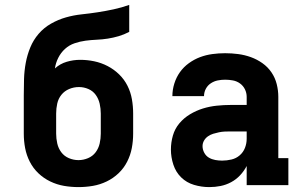

<svg xmlns="http://www.w3.org/2000/svg" viewBox="-20 -755 1240 783"><path d="M300 8Q270 8 241 3Q212 -2 185 -15Q158 -28 136.5 -48.5Q115 -69 101.5 -95.5Q88 -122 82.5 -151Q77 -180 77 -210V-292Q77 -299 77 -306Q77 -313 77 -320V-339Q77 -346 77 -353Q77 -360 77 -367Q77 -400 78 -433Q79 -466 85 -498.5Q91 -531 103.5 -561.5Q116 -592 137.5 -617Q159 -642 188 -658.5Q217 -675 248.5 -684Q280 -693 313 -696.5Q346 -700 378.5 -705Q411 -710 443.5 -717Q476 -724 507 -735V-625Q486 -614 464 -607.5Q442 -601 419.5 -597.5Q397 -594 374 -593Q351 -592 328.5 -589Q306 -586 284 -578.5Q262 -571 245 -555.5Q228 -540 217.5 -519Q207 -498 204 -476Q225 -495 252 -503Q279 -511 307 -511Q336 -511 364.5 -505Q393 -499 419 -485.5Q445 -472 466 -451.5Q487 -431 500 -405Q513 -379 518 -350Q523 -321 523 -292V-210Q523 -180 517.5 -151Q512 -122 498.5 -95.5Q485 -69 463.5 -48.5Q442 -28 415 -15Q388 -2 359 3Q330 8 300 8ZM300 -102Q320 -102 339 -110Q358 -118 370 -134Q382 -150 386.5 -170Q391 -190 391 -210V-292Q391 -312 386.5 -332Q382 -352 370.5 -368Q359 -384 340.5 -392Q322 -400 302 -400Q281 -400 262 -392Q243 -384 230.5 -368.5Q218 -353 213.5 -333Q209 -313 209 -292V-210Q209 -190 213.5 -170Q218 -150 230 -134Q242 -118 261 -110Q280 -102 300 -102Z M834 8Q834 8 834 8Q834 8 834 8H833Q802 8 771.5 -1Q741 -10 719 -31.5Q697 -53 687 -83.5Q677 -114 677 -145Q677 -174 685 -202Q693 -230 711.5 -252Q730 -274 755 -289Q780 -304 807.5 -312.5Q835 -321 864 -324Q893 -327 921 -327H986V-360Q986 -376 979 -390.5Q972 -405 959 -414.5Q946 -424 930 -427Q914 -430 898 -430Q883 -430 868 -427Q853 -424 840 -415.5Q827 -407 819.5 -393Q812 -379 812 -363H683Q683 -363 683 -363Q683 -363 683 -363Q683 -389 691 -414.5Q699 -440 714 -461Q729 -482 750.5 -497.5Q772 -513 796 -522Q820 -531 846 -534.5Q872 -538 898 -538Q925 -538 951.5 -534.5Q978 -531 1003 -522Q1028 -513 1050 -497.5Q1072 -482 1087 -460Q1102 -438 1108.5 -412Q1115 -386 1115 -360V-110H1156V0H986V-78Q975 -57 959 -40Q943 -23 922.5 -12Q902 -1 879.5 3.5Q857 8 834 8ZM886 -100Q905 -100 924 -104.5Q943 -109 957.5 -121.5Q972 -134 979 -152Q986 -170 986 -189V-219H921Q909 -219 897 -218.5Q885 -218 873 -215.5Q861 -213 849.5 -209.5Q838 -206 828 -199Q818 -192 812 -181.5Q806 -171 806 -159Q806 -145 813 -132Q820 -119 832 -112Q844 -105 858 -102.5Q872 -100 886 -100Z"/></svg>

Font: Iosevka Curly Slab XBdEx
Style: Regular
Weight: 800
Width: 7
Monospace: yes
Designer: Belleve Invis
Foundry: Belleve Invis
Version: Version 11.0.0; ttfautohint (v1.8.3)